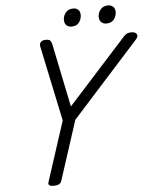

<svg xmlns="http://www.w3.org/2000/svg" viewBox="-74 -1278 1076 1352"><g transform="rotate(-5 464.5 -602.0)"><path d="M250 14Q206 14 215 -14L353 -439L241 -970Q237 -990 247.5 -1002.5Q258 -1015 284 -1015Q307 -1015 315 -1006Q323 -997 327 -979L419 -532L826 -982Q840 -999 853 -1007Q866 -1015 890 -1015Q916 -1015 925.5 -999.5Q935 -984 917 -963L442 -436L305 -14Q296 14 250 14ZM472 -1092Q451 -1092 437 -1105Q423 -1118 423 -1144Q423 -1171 441.5 -1194.5Q460 -1218 496 -1218Q516 -1218 530 -1205.5Q544 -1193 544 -1167Q544 -1140 527 -1116Q510 -1092 472 -1092ZM718 -1092Q698 -1092 683.5 -1105Q669 -1118 669 -1144Q669 -1171 687.5 -1194.5Q706 -1218 742 -1218Q762 -1218 776.5 -1205.5Q791 -1193 791 -1167Q791 -1140 773.5 -1116Q756 -1092 718 -1092Z"/></g></svg>

Font: Playwrite RO
Style: Regular
Weight: 400
Designer: Veronika Burian, José Scaglione
Foundry: TypeTogether
Version: Version 1.002